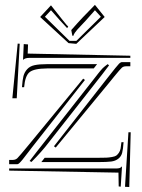

<svg xmlns="http://www.w3.org/2000/svg" viewBox="-20 -749 582 789"><path d="M272.9 -625.5Q279.3 -633.3 297.1 -652.6Q314.9 -671.9 319.8 -677.2L370.1 -729L410.2 -679.2L293.5 -568.8L261.7 -571.8L145 -679.2L189.5 -727.1L234.4 -670.4Q239.7 -664.6 247.1 -654.8Q254.4 -645 260.3 -640.1L255.9 -633.3Q252.4 -637.7 226.6 -665L189.5 -707L164.6 -680.2L265.6 -581.1H293.9L394.5 -680.2L370.1 -707L333 -665Q325.7 -657.2 314.2 -645Q302.7 -632.8 297.6 -627.2Q292.5 -621.6 287.6 -614.5Q282.7 -607.4 281.7 -602.1H277.3ZM329.1 -420.4 110.8 -142.6Q105.5 -135.3 98.9 -127Q92.3 -118.7 88.4 -113.5Q84.5 -108.4 79.8 -102.3Q75.2 -96.2 72.5 -93Q69.8 -89.8 66.7 -86.2Q63.5 -82.5 61.5 -80.6Q59.6 -78.6 57.4 -76.9Q55.2 -75.2 53.5 -74.7Q51.8 -74.2 49.8 -74.2H17.6V-91.8H32.2Q43.9 -91.8 51.5 -99.1Q59.1 -106.4 97.7 -153.3L321.8 -425.8ZM109.4 -83.5 101.6 -87.4 131.8 -126.5 350.1 -404.3Q357.9 -414.1 368.7 -428Q379.4 -441.9 383.1 -446.5Q386.7 -451.2 392.8 -458.5Q398.9 -465.8 402.3 -469Q405.8 -472.2 410.6 -476.3Q415.5 -480.5 422.4 -485.4L428.2 -480.5L398.9 -441.9L180.7 -164.1Q151.9 -126 109.4 -83.5ZM515.6 -520V-511.2H100.6Q83 -511.2 74.7 -502.9L77.6 -567.9L95.2 -566.4L93.8 -528.8ZM30.8 -345.2 52.7 -569.8 61 -569.3 48.8 -345.2ZM365.2 -467.8H173.3Q119.1 -467.3 101.1 -452.1Q83 -437 79.1 -390.6H70.3Q72.3 -420.4 76.4 -436.5Q80.6 -452.6 91.8 -464.8Q103 -477.1 122.1 -481.2Q141.1 -485.4 173.3 -485.4H378.9ZM201.7 -147.9 419.4 -425.8Q462.9 -481.4 469.7 -487.8Q476.1 -493.7 481 -493.7H515.6V-476.6H498Q487.3 -476.6 480.7 -470.7Q474.1 -464.8 449.7 -435.1Q439.5 -422.4 433.1 -414.6L209 -142.6ZM163.6 -100.6H384.8Q406.2 -100.6 417 -101.1Q427.7 -101.6 440.2 -103.8Q452.6 -106 457.8 -109.6Q462.9 -113.3 468.3 -120.8Q473.6 -128.4 475.6 -138.7Q477.5 -148.9 479 -164.6H487.8Q485.8 -135.3 481.9 -120.6Q478 -106 466.1 -96.7Q454.1 -87.4 436.8 -85.2Q419.4 -83 384.8 -83H149.9ZM476.1 18.1 467.8 17.1 466.8 -39.6 17.6 -47.9V-56.6H455.1Q466.3 -56.6 471.4 -58.3Q476.6 -60.1 481.4 -65.4ZM493.7 18.6 507.8 -205.6H517.1L511.2 19.5Z"/></svg>

Font: FoglihtenNo03
Style: Regular
Weight: 500
Version: Version 0.59